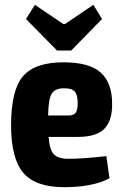

<svg xmlns="http://www.w3.org/2000/svg" viewBox="-20 -766 508 798"><path d="M217 -556 88 -687 125 -746 243 -666H250L368 -746L404 -687L276 -556ZM264 -106Q323 -106 422 -117L435 -25Q365 12 247 12Q127 12 76.5 -48Q26 -108 26 -246Q26 -391 75.5 -449Q125 -507 244 -507Q351 -507 398.5 -464.5Q446 -422 446 -335Q447 -265 414 -231Q381 -197 304 -197H182Q186 -143 204 -124.5Q222 -106 264 -106ZM249 -399Q210 -400 195.5 -377.5Q181 -355 180 -286H264Q288 -286 295.5 -299Q303 -312 303 -337Q303 -371 291 -385Q279 -399 249 -399Z"/></svg>

Font: exo2condensed_b
Style: Bold
Weight: 700
Width: 3
Designer: Natanael Gama
Version: Version 1.001;PS 001.001;hotconv 1.0.70;makeotf.lib2.5.58329